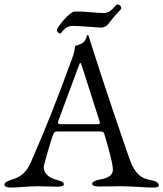

<svg xmlns="http://www.w3.org/2000/svg" viewBox="-22 -844 739 869"><path d="M251 -692C254 -692 261 -705 273 -715C281 -722 296 -727 306 -727C337 -727 421 -719 437 -719C441 -719 458 -723 466 -733C479 -749 497 -773 513 -789C520 -796 527 -803 527 -807C527 -817 518 -824 508 -824C504 -824 497 -813 488 -804C478 -794 464 -785 449 -785C431 -785 407 -787 385 -789C366 -791 339 -792 317 -792C292 -792 235 -718 235 -708C235 -701 244 -692 251 -692ZM27 5C60 5 103 -1 147 -1C184 -1 220 1 238 1C255 1 267 -2 267 -10C267 -19 257 -24 234 -30C202 -38 176 -58 176 -87C176 -100 208 -205 217 -231C222 -245 228 -249 234 -249H423C441 -249 447 -248 450 -238C465 -188 489 -105 489 -76C489 -54 472 -38 428 -31C410 -28 395 -21 395 -12C395 -4 407 0 424 0C448 0 490 -1 529 -1C574 -1 640 5 668 5C685 5 697 3 697 -5C697 -14 687 -24 664 -28C624 -35 591 -48 563 -128C530 -223 449 -459 385 -662C382 -670 381 -678 378 -684C377 -686 374 -686 373 -685C369 -679 366 -659 354 -651C342 -643 330 -640 318 -636C316 -615 311 -597 304 -578C236 -393 192 -279 117 -108C95 -58 65 -41 31 -31C9 -24 -2 -17 -2 -8C-2 0 10 5 27 5ZM261 -282C248 -282 240 -282 240 -289C240 -291 241 -294 242 -297L333 -542C337 -553 339 -559 341 -559C344 -559 346 -553 350 -541L428 -297C429 -293 430 -289 430 -287C430 -282 426 -282 416 -282Z"/></svg>

Font: EB Garamond
Style: Regular
Weight: 400
Designer: Georg Duffner and Octavio Pardo
Foundry: Georg Duffner
Version: Version 1.000;PS 001.000;hotconv 1.0.88;makeotf.lib2.5.64775